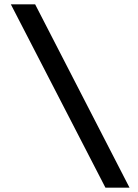

<svg xmlns="http://www.w3.org/2000/svg" viewBox="-20 -760 634 885"><path d="M466 105 30 -740H142L577 105Z"/></svg>

Font: BioRhyme SemiExpanded SemiBold
Style: Regular
Weight: 600
Width: 6
Designer: Aoife Mooney
Foundry: Aoife Mooney Type
Version: Version 1.600;gftools[0.9.33]